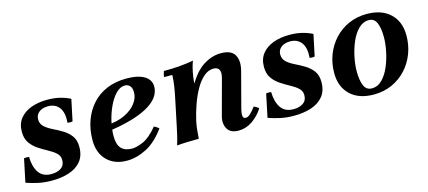

<svg xmlns="http://www.w3.org/2000/svg" viewBox="-45 -823 2643 1185"><g transform="rotate(-15 1277.0 -230.0)"><path d="M176 15Q129 15 89.5 6.5Q50 -2 13 -15L44 -163Q60 -166 76 -163Q77 -101 102.5 -63Q128 -25 183 -25Q221 -25 245 -41.5Q269 -58 269 -92Q269 -119 249 -137Q229 -155 200 -170.5Q171 -186 142 -205Q113 -224 93 -252Q73 -280 73 -324Q73 -375 100 -408.5Q127 -442 172.5 -458.5Q218 -475 275 -475Q320 -475 356 -466Q392 -457 421 -442L392 -305Q376 -302 360 -305Q365 -371 340 -403Q315 -435 269 -435Q234 -435 212 -418Q190 -401 190 -372Q190 -343 210.5 -324.5Q231 -306 261 -291.5Q291 -277 321 -259Q351 -241 371.5 -214Q392 -187 392 -143Q392 -87 363.5 -52Q335 -17 286 -1Q237 15 176 15Z M704 -48Q733 -48 775.5 -66Q818 -84 869 -145Q878 -141 885 -136Q892 -131 899 -125Q844 -49 780.5 -16.5Q717 16 655 16Q576 16 528.5 -31.5Q481 -79 481 -160Q481 -228 501.5 -285Q522 -342 560.5 -385Q599 -428 654.5 -451.5Q710 -475 779 -475Q836 -475 870 -462.5Q904 -450 919.5 -429.5Q935 -409 935 -384Q935 -347 912 -316Q889 -285 844.5 -260.5Q800 -236 736 -218Q672 -200 591 -189L592 -228Q660 -232 707.5 -255Q755 -278 780 -311.5Q805 -345 805 -379Q805 -411 791.5 -423.5Q778 -436 761 -436Q730 -436 703 -408Q676 -380 655.5 -336Q635 -292 624 -243Q613 -194 613 -152Q613 -97 636.5 -72.5Q660 -48 704 -48Z M977 5Q988 -30 994 -57Q1000 -84 1006 -112L1039 -270Q1048 -311 1054 -350Q1060 -389 1061 -423H1009Q1009 -430 1011.5 -441.5Q1014 -453 1017 -460Q1075 -460 1116.5 -463.5Q1158 -467 1207 -475Q1200 -459 1193.5 -433Q1187 -407 1183 -379Q1179 -351 1178 -326L1130 -110Q1124 -82 1121.5 -55Q1119 -28 1117 0Q1081 0 1047 1Q1013 2 977 5ZM1369 15Q1316 15 1297 -19.5Q1278 -54 1291 -100L1352 -326Q1361 -360 1351.5 -377.5Q1342 -395 1316 -395Q1282 -395 1252.5 -369Q1223 -343 1199.5 -301Q1176 -259 1158.5 -209Q1141 -159 1130 -110H1099Q1128 -247 1173 -326.5Q1218 -406 1272.5 -440.5Q1327 -475 1384 -475Q1452 -475 1473 -435.5Q1494 -396 1477 -334L1418 -110Q1411 -83 1413 -66.5Q1415 -50 1431 -50Q1445 -50 1460 -63.5Q1475 -77 1496 -105Q1504 -101 1511.5 -96.5Q1519 -92 1526 -85Q1498 -41 1457 -13Q1416 15 1369 15Z M1723 15Q1676 15 1636.5 6.5Q1597 -2 1560 -15L1591 -163Q1607 -166 1623 -163Q1624 -101 1649.5 -63Q1675 -25 1730 -25Q1768 -25 1792 -41.5Q1816 -58 1816 -92Q1816 -119 1796 -137Q1776 -155 1747 -170.5Q1718 -186 1689 -205Q1660 -224 1640 -252Q1620 -280 1620 -324Q1620 -375 1647 -408.5Q1674 -442 1719.5 -458.5Q1765 -475 1822 -475Q1867 -475 1903 -466Q1939 -457 1968 -442L1939 -305Q1923 -302 1907 -305Q1912 -371 1887 -403Q1862 -435 1816 -435Q1781 -435 1759 -418Q1737 -401 1737 -372Q1737 -343 1757.5 -324.5Q1778 -306 1808 -291.5Q1838 -277 1868 -259Q1898 -241 1918.5 -214Q1939 -187 1939 -143Q1939 -87 1910.5 -52Q1882 -17 1833 -1Q1784 15 1723 15Z M2319 -436Q2282 -436 2253 -407Q2224 -378 2205 -333.5Q2186 -289 2176 -240Q2166 -191 2166 -150Q2166 -92 2180.5 -58Q2195 -24 2230 -24L2233 16Q2137 16 2083 -35.5Q2029 -87 2029 -175Q2029 -237 2050 -291.5Q2071 -346 2109.5 -387.5Q2148 -429 2200.5 -452.5Q2253 -476 2316 -476ZM2230 -24Q2268 -24 2296.5 -53Q2325 -82 2344 -126.5Q2363 -171 2373 -220.5Q2383 -270 2383 -310Q2383 -369 2368.5 -402.5Q2354 -436 2319 -436L2316 -476Q2412 -476 2466 -424.5Q2520 -373 2520 -285Q2520 -223 2499 -168.5Q2478 -114 2439.5 -72.5Q2401 -31 2348.5 -7.5Q2296 16 2233 16Z"/></g></svg>

Font: Poltawski Nowy
Style: Bold Italic
Weight: 700
Italic angle: -12°
Designer: Adam Pótawski, Mateusz Machalski, Borys Kosmynka, Ania Wieluska
Foundry: Capitalics.wtf
Version: Version 1.001;gftools[0.9.25]